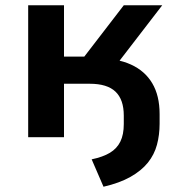

<svg xmlns="http://www.w3.org/2000/svg" viewBox="-20 -521 680 729"><path d="M373 188 328 84Q371 75 397.5 59Q424 43 437 16.5Q450 -10 450 -50V-82Q450 -143 418.5 -173Q387 -203 321 -203H223V0H87V-501H223V-306H300L450 -501H596L402 -249L347 -300Q424 -300 477 -276Q530 -252 558 -205Q586 -158 586 -88V-51Q586 -9 576 28.5Q566 66 541.5 96.5Q517 127 475.5 150.5Q434 174 373 188Z"/></svg>

Font: Nunito Sans 7pt
Style: Bold
Weight: 700
Designer: Vernon Adams
Foundry: Vernon Adams
Version: Version 3.101;gftools[0.9.27]